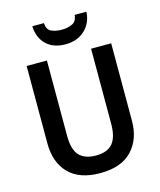

<svg xmlns="http://www.w3.org/2000/svg" viewBox="-135 -1028 946 1134"><g transform="rotate(-15 338.0 -461.0)"><path d="M596 -240Q596 -128 531 -59Q466 10 336 10Q210 10 144.5 -57Q79 -124 79 -241V-714H203V-254Q203 -169 237 -133Q271 -97 339 -97Q409 -97 441 -135.5Q473 -174 473 -255V-714H596ZM503 -932Q499 -863 453 -820.5Q407 -778 335 -778Q262 -778 218.5 -819Q175 -860 172 -932H243Q245 -892 271.5 -879.5Q298 -867 337 -867Q371 -867 399.5 -880Q428 -893 431 -932Z"/></g></svg>

Font: Noto Sans Sinhala UI SemiCondensed SemiBold
Style: Regular
Weight: 600
Width: 4
Designer: Jelle Bosma - Monotype Design Team
Foundry: Monotype Imaging Inc.
Version: Version 2.006; ttfautohint (v1.8.4.7-5d5b)